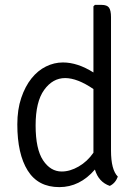

<svg xmlns="http://www.w3.org/2000/svg" viewBox="-20 -755 565 787"><path d="M238 -499Q298 -499 363 -458V-729L369 -735H396Q419 -735 427 -723.5Q435 -712 435 -685V-138Q435 -59 463 -31Q453 -4 430 7Q384 -9 369 -60Q307 12 223 12Q136 12 93.5 -56Q51 -124 51 -245Q51 -306 67 -353.5Q83 -401 109 -433.5Q135 -466 168.5 -482.5Q202 -499 238 -499ZM233 -52Q267 -52 302.5 -72.5Q338 -93 363 -129V-390Q297 -435 247 -435Q196 -435 161 -386.5Q126 -338 126 -241Q126 -144 156.5 -98Q187 -52 233 -52Z"/></svg>

Font: Signika
Style: Light
Weight: 300
Designer: Anna Giedrys
Foundry: Anna Giedrys
Version: Version 1.001